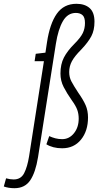

<svg xmlns="http://www.w3.org/2000/svg" viewBox="-145 -770 517 1010"><path d="M8 52 86 -448H37L43 -487L94 -493L102 -546Q117 -646 154 -698Q191 -750 257 -750Q301 -750 326.5 -727.5Q352 -705 352 -656Q352 -611 335.5 -579.5Q319 -548 282 -509Q247 -474 233 -447.5Q219 -421 219 -391Q219 -364 230.5 -342Q242 -320 267 -282Q293 -245 305.5 -216.5Q318 -188 318 -152Q318 -81 281 -35.5Q244 10 182 10Q157 10 136 4.5Q115 -1 99 -11L114 -54Q129 -47 146 -42.5Q163 -38 182 -38Q219 -38 244 -69Q269 -100 269 -146Q269 -171 261.5 -192Q254 -213 233 -242Q207 -279 190 -312Q173 -345 173 -383Q173 -432 191 -467Q209 -502 246 -539Q279 -572 290.5 -596Q302 -620 302 -649Q302 -679 289 -690.5Q276 -702 254 -702Q211 -702 186 -659Q161 -616 149 -540L55 57Q42 137 14 178.5Q-14 220 -69 220Q-100 220 -125 211L-113 168Q-92 174 -73 174Q-35 174 -18 141Q-1 108 8 52Z"/></svg>

Font: Georama ExtraCondensed Light
Style: Italic
Weight: 300
Width: 2
Italic angle: -9°
Designer: Jean-Baptiste Levee
Foundry: Production Type
Version: Version 1.000